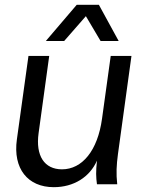

<svg xmlns="http://www.w3.org/2000/svg" viewBox="-20 -764 607 796"><path d="M203 12C286 12 352 -30 382 -98C377 -52 378 -29 382 0H466C461 -45 463 -80 469 -125L525 -532H439L403 -272C385 -140 321 -62 237 -62C164 -62 127 -118 140 -212L184 -532H98L50 -186C33 -65 95 12 203 12ZM170 -594H246L336 -697L397 -594H472L390 -744H298Z"/></svg>

Font: Ronzino Oblique
Style: Italic
Weight: 400
Italic angle: -8°
Designer: Nunzio Mazzaferro
Foundry: Collletttivo
Version: Version 1.000;Glyphs 3.3 (3337)